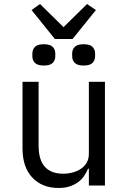

<svg xmlns="http://www.w3.org/2000/svg" viewBox="-20 -923 640 955"><path d="M422 -84H418Q410 -65 398 -47.5Q386 -30 368.5 -17Q351 -4 327 4Q303 12 271 12Q190 12 141 -39.5Q92 -91 92 -185V-516H172V-199Q172 -128 203 -93.5Q234 -59 294 -59Q318 -59 341 -65Q364 -71 382 -83Q400 -95 411 -113.5Q422 -132 422 -158V-516H502V0H422ZM253 -729 137 -873 179 -903 296 -788 413 -903 457 -873 341 -729ZM141 -643V-657Q141 -677 154 -690Q167 -703 198 -703Q229 -703 242 -690Q255 -677 255 -657V-643Q255 -623 242 -610Q229 -597 198 -597Q167 -597 154 -610Q141 -623 141 -643ZM339 -643V-657Q339 -677 352 -690Q365 -703 396 -703Q427 -703 440 -690Q453 -677 453 -657V-643Q453 -623 440 -610Q427 -597 396 -597Q365 -597 352 -610Q339 -623 339 -643Z"/></svg>

Font: IBM Plaex Mono
Style: Regular
Weight: 400
Designer: Mike Abbink, Paul van der Laan, Pieter van Rosmalen
Foundry: Bold Monday
Version: Version 2.003